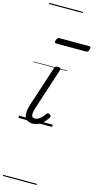

<svg xmlns="http://www.w3.org/2000/svg" viewBox="-218 -1086 879 1661"><g transform="rotate(15 222.0 -255.0)"><path d="M131 16Q103 16 85.5 6Q68 -4 60 -23.5Q52 -43 54 -70.5Q56 -98 67 -133L185 -494Q190 -506 196.5 -510.5Q203 -515 218 -515Q232 -515 238.5 -509.5Q245 -504 241 -494L117 -113Q109 -87 108 -68.5Q107 -50 114.5 -40.5Q122 -31 138 -31Q154 -31 170 -40.5Q186 -50 200 -64.5Q214 -79 223 -94Q228 -101 235 -104Q242 -107 253 -100Q264 -94 265 -86.5Q266 -79 261 -71Q249 -52 230 -31.5Q211 -11 186.5 2.5Q162 16 131 16ZM151 -706Q138 -706 136 -712.5Q134 -719 137 -731Q141 -744 147 -751Q153 -758 165 -758H429Q441 -758 443.5 -751Q446 -744 442 -731Q439 -718 432.5 -712Q426 -706 415 -706ZM0 510H302V520H0ZM0 -20H302V0H0ZM0 -505H302V-500H0ZM0 -1030H302V-1020H0Z"/></g></svg>

Font: Playwrite CO Guides
Style: Regular
Weight: 400
Designer: Veronika Burian, José Scaglione
Foundry: TypeTogether
Version: Version 1.003